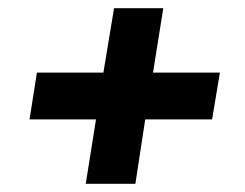

<svg xmlns="http://www.w3.org/2000/svg" viewBox="-20 -541 597 468"><path d="M189 -93 214 -250H52L70 -364H232L258 -521H378L353 -364H516L497 -250H334L310 -93Z"/></svg>

Font: Georama Extended SemiBold
Style: Italic
Weight: 600
Width: 7
Italic angle: -9°
Designer: Jean-Baptiste Levee
Foundry: Production Type
Version: Version 1.000